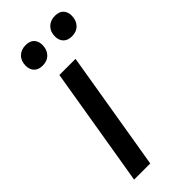

<svg xmlns="http://www.w3.org/2000/svg" viewBox="-222 -718 757 757"><g transform="rotate(-45 156.5 -339.0)"><path d="M30 0 113.3 -500H203.3L120 0ZM93.3 -572.5Q70 -572.5 57.5 -585.4Q45 -598.3 45 -619.2Q45 -645.8 60.8 -661.7Q76.7 -677.5 102.5 -677.5Q125.8 -677.5 137.9 -665Q150 -652.5 150 -630.8Q150 -605 134.6 -588.8Q119.2 -572.5 93.3 -572.5ZM256.7 -572.5Q233.3 -572.5 220.8 -585.4Q208.3 -598.3 208.3 -619.2Q208.3 -645.8 224.2 -661.7Q240 -677.5 265.8 -677.5Q289.2 -677.5 301.2 -665Q313.3 -652.5 313.3 -630.8Q313.3 -605 297.9 -588.8Q282.5 -572.5 256.7 -572.5Z"/></g></svg>

Font: Familjen Grotesk
Style: Italic
Weight: 400
Italic angle: -9.46201°
Designer: Anders Wikstroem, Jonas Baeckman, Matilda Gysing, Kristian Moeller
Foundry: Familjen STHLM AB
Version: Version 2.000